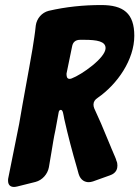

<svg xmlns="http://www.w3.org/2000/svg" viewBox="-20 -751 553 762"><path d="M121 -29C148 -36 169 -60 174 -87L184 -146C189 -175 193 -204 200 -235L213 -306C214 -311 216 -314 221 -315C230 -315 231 -299 235 -279C250 -212 267 -148 286 -83L292 -61C300 -34 319 -28 332 -28C337 -28 343 -29 349 -31L416 -55C443 -64 446 -83 446 -94C446 -101 445 -107 442 -113L440 -120C437 -127 435 -133 432 -139L427 -151C424 -157 422 -163 419 -170C407 -199 394 -229 381 -261L354 -321C352 -326 351 -331 351 -336C351 -347 357 -356 368 -363C446 -417 513 -514 513 -609C513 -698 470 -731 382 -731C311 -731 242 -724 173 -708C146 -701 126 -678 122 -650C119 -619 114 -589 109 -557C92 -457 72 -355 56 -259L13 -45C12 -42 12 -39 12 -34C12 -17 21 -9 36 -9C40 -9 44 -10 49 -11ZM266 -566C269 -584 280 -593 298 -593H314C365 -593 399 -587 399 -560C399 -521 303 -454 265 -440C263 -439 260 -438 256 -438C244 -438 244 -451 244 -459Z"/></svg>

Font: Bangerz
Style: Bold
Weight: 700
Designer: vernon adams
Foundry: Vernon Adams
Version: Version 2.10;December 28, 2023;FontCreator 13.0.0.2683 64-bi